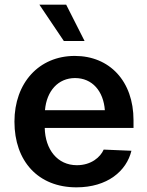

<svg xmlns="http://www.w3.org/2000/svg" viewBox="-20 -793 633 824"><path d="M308 11C441 11 523 -59 544 -146L425 -151C411 -119 372 -84 310 -84C226 -84 174 -152 172 -244H553V-277C553 -445 450 -553 301 -553C147 -553 42 -437 42 -271C42 -101 144 11 308 11ZM149 -773 254 -617H343L264 -773ZM173 -320C180 -403 230 -458 302 -458C376 -458 424 -402 430 -320Z"/></svg>

Font: Wafeq Semi Bold
Style: Regular
Weight: 600
Designer: Rasmus Andersson & Azza Alameddine
Foundry: Google & TypeTogether
Version: Version 3.000;January 28, 2025;FontCreator 15.0.0.3014 64-bi